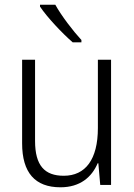

<svg xmlns="http://www.w3.org/2000/svg" viewBox="-20 -786 570 816"><path d="M289 -606H326V-616C290 -655 241 -719 215 -766H150V-758C180 -713 245 -644 289 -606ZM237 10C320 10 370 -33 395 -92H398L406 0H452V-532H396V-242C396 -108 343 -39 251 -39C170 -39 129 -82 129 -187V-532H74V-177C74 -52 129 10 237 10Z"/></svg>

Font: Noto Sans Mono Condensed Light
Style: Regular
Weight: 300
Width: 3
Designer: Monotype Design Team
Foundry: Monotype Imaging Inc.
Version: Version 2.014